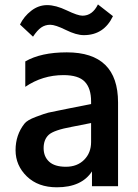

<svg xmlns="http://www.w3.org/2000/svg" viewBox="-20 -796 612 849"><path d="M87.9 -249Q99.6 -264.6 138.7 -279.3Q177.7 -293.9 193.8 -297.9Q210 -301.8 245.6 -308.6Q281.2 -315.4 289.1 -317.4L382.8 -335.9V-347.7Q382.8 -405.3 355 -434.6Q327.1 -463.9 260.7 -463.9Q168 -463.9 91.8 -412.1V-524.4Q161.1 -564.5 275.4 -564.5Q502 -564.5 502 -342.8V27.3H386.7V-38.1Q340.8 32.2 231.4 32.2Q148.4 32.2 98.6 -16.1Q48.8 -64.5 48.8 -131.8Q48.8 -199.2 87.9 -249ZM68.4 -687.5Q85.9 -723.6 118.2 -748.5Q150.4 -773.4 188.5 -773.4Q226.6 -773.4 275.4 -750Q324.2 -726.6 344.7 -726.6Q388.7 -726.6 413.1 -776.4L479.5 -724.6Q439.5 -640.6 350.6 -640.6Q317.4 -640.6 271 -663.6Q224.6 -686.5 202.1 -686.5Q179.7 -686.5 162.1 -674.3Q144.5 -662.1 126 -633.8ZM382.8 -168V-252L298.8 -235.4Q217.8 -220.7 195.3 -199.7Q172.9 -178.7 172.9 -141.1Q172.9 -103.5 197.3 -81.1Q221.7 -58.6 271.5 -58.6Q321.3 -58.6 352.1 -89.4Q382.8 -120.1 382.8 -168Z"/></svg>

Font: GenEi M Gothic v2 Medium
Style: Regular
Weight: 500
Version: Version 2.0